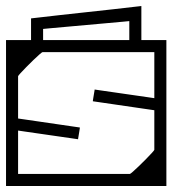

<svg xmlns="http://www.w3.org/2000/svg" viewBox="-40 -617 572 637"><path d="M512 -279Q512 -256.5 512 -227Q512 -197.5 512 -166.2Q512 -135 512 -105.5Q512 -76 512 -52Q512 -28 512 -14Q512 0 512 0Q512 0 512 0Q512 0 512 0Q512 0 512 0Q512 0 512 0Q512 0 492.2 0Q472.5 0 441.8 0Q411 0 376 0Q341 0 310.2 0Q279.5 0 259.8 0Q240 0 240 0Q240 0 240 0Q240 0 240 0Q240 0 240 0Q240 0 240 0Q240 0 240 0Q240 -10 240 -20.2Q240 -30.5 240 -40Q242.5 -40 256.5 -40Q270.5 -40 290.8 -40Q311 -40 331.8 -40Q352.5 -40 368.8 -40Q385 -40 391 -40Q391 -40 391 -40Q391 -40 391 -40Q391 -40 391 -40Q391 -40 391 -40Q392.5 -40 401 -47.5Q409.5 -55 421.5 -66.5Q433.5 -78 445 -89.8Q456.5 -101.5 464.2 -110Q472 -118.5 472 -120V-279ZM-20 -205Q-20 -228 -20 -257Q-20 -286 -20 -317.5Q-20 -349 -20 -378.5Q-20 -408 -20 -432Q-20 -456 -20 -470Q-20 -484 -20 -484Q-20 -484 -20 -484Q-20 -484 -20 -484Q-20 -484 -20 -484Q-20 -484 -20 -484Q-20 -484 -0.2 -484Q19.5 -484 50.2 -484Q81 -484 116 -484Q151 -484 181.8 -484Q212.5 -484 232.2 -484Q252 -484 252 -484Q252 -484 252 -484Q252 -484 252 -484Q252 -484 252 -484Q252 -484 252 -484Q252 -484 252 -484Q252 -474.5 252 -464.2Q252 -454 252 -444Q249.5 -444 235.5 -444Q221.5 -444 201.2 -444Q181 -444 160.2 -444Q139.5 -444 123.2 -444Q107 -444 101 -444Q101 -444 101 -444Q101 -444 101 -444Q101 -444 101 -444Q101 -444 101 -444Q99.5 -444 91 -436.5Q82.5 -429 70.5 -417.5Q58.5 -406 47 -394.2Q35.5 -382.5 27.8 -374Q20 -365.5 20 -364V-205ZM512 -235H472Q472 -235 472 -256Q472 -277 472 -308.2Q472 -339.5 472 -370.8Q472 -402 472 -423Q472 -444 472 -444Q472 -444 472 -444Q472 -444 472 -444Q472 -444 472 -444Q472 -444 472 -444Q472 -444 472 -444Q472 -444 472 -444Q472 -444 472 -444Q472 -444 472 -444Q472 -444 472 -444Q472 -444 472 -444Q472 -444 472 -444Q472 -444 448.5 -444Q425 -444 390.5 -444Q356 -444 321.5 -444Q287 -444 263.5 -444Q240 -444 240 -444Q240 -454 240 -464.2Q240 -474.5 240 -484Q240 -484 240 -484Q240 -484 240 -484Q240 -484 240 -484Q240 -484 240 -484Q240 -484 240 -484Q240 -484 259.8 -484Q279.5 -484 310.2 -484Q341 -484 376 -484Q411 -484 441.8 -484Q472.5 -484 492.2 -484Q512 -484 512 -484Q512 -484 512 -484Q512 -484 512 -484Q512 -484 512 -484Q512 -484 512 -484Q512 -484 512 -466Q512 -448 512 -419.8Q512 -391.5 512 -359.5Q512 -327.5 512 -299.2Q512 -271 512 -253Q512 -235 512 -235ZM-20 -249H20Q20 -249 20 -228Q20 -207 20 -175.8Q20 -144.5 20 -113.2Q20 -82 20 -61Q20 -40 20 -40Q20 -40 20 -40Q20 -40 20 -40Q20 -40 20 -40Q20 -40 20 -40Q20 -40 20 -40Q20 -40 20 -40Q20 -40 20 -40Q20 -40 20 -40Q20 -40 20 -40Q20 -40 20 -40Q20 -40 20 -40Q20 -40 43.5 -40Q67 -40 101.5 -40Q136 -40 170.5 -40Q205 -40 228.5 -40Q252 -40 252 -40Q252 -30.5 252 -20.2Q252 -10 252 0Q252 0 252 0Q252 0 252 0Q252 0 252 0Q252 0 252 0Q252 0 252 0Q252 0 232.2 0Q212.5 0 181.8 0Q151 0 116 0Q81 0 50.2 0Q19.5 0 -0.2 0Q-20 0 -20 0Q-20 0 -20 0Q-20 0 -20 0Q-20 0 -20 0Q-20 0 -20 0Q-20 0 -20 -18Q-20 -36 -20 -64.2Q-20 -92.5 -20 -124.5Q-20 -156.5 -20 -184.8Q-20 -213 -20 -231Q-20 -249 -20 -249ZM0 -170V-243H19Q19 -243 19 -238.2Q19 -233.5 19 -228.8Q19 -224 19 -224Q19 -224 39.8 -221Q60.5 -218 91.2 -213.5Q122 -209 152.8 -204.5Q183.5 -200 204.2 -197Q225 -194 225 -194Q225 -194 224.8 -191.8Q224.5 -189.5 223.8 -185Q223 -180.5 222 -174Q221 -167.5 220.2 -163.2Q219.5 -159 219.2 -157Q219 -155 219 -155Q219 -155 198.8 -158Q178.5 -161 148.8 -165.2Q119 -169.5 89.2 -173.8Q59.5 -178 39.2 -181Q19 -184 19 -184Q19 -184 19 -180.5Q19 -177 19 -173.5Q19 -170 19 -170ZM493 -305V-232H474Q474 -232 474 -236.8Q474 -241.5 474 -246.2Q474 -251 474 -251Q474 -251 453.2 -254Q432.5 -257 401.8 -261.5Q371 -266 340.2 -270.5Q309.5 -275 288.8 -278Q268 -281 268 -281Q268 -281 268.2 -283.2Q268.5 -285.5 269.2 -290Q270 -294.5 271 -301Q272 -307.5 272.8 -311.8Q273.5 -316 273.8 -318Q274 -320 274 -320Q274 -320 294.2 -317Q314.5 -314 344.2 -309.8Q374 -305.5 403.8 -301.2Q433.5 -297 453.8 -294Q474 -291 474 -291Q474 -291 474 -294.5Q474 -298 474 -301.5Q474 -305 474 -305ZM63 -464Q63 -466 63 -470Q63 -474 63 -483.2Q63 -492.5 63 -510Q63 -527.5 63 -556Q63 -556 63 -556Q63 -556 63 -556Q63 -556 89.5 -559Q116 -562 157.5 -566.8Q199 -571.5 246 -576.5Q293 -581.5 334.5 -586.2Q376 -591 402.5 -594Q429 -597 429 -597Q429 -597 429 -597Q429 -597 429 -597Q429 -568 429 -547.5Q429 -527 429 -512.8Q429 -498.5 429 -489.2Q429 -480 429 -474Q429 -468 429 -464H389Q389 -471 389 -477.2Q389 -483.5 389 -491.8Q389 -500 389 -513Q389 -526 389 -547Q389 -547 389 -547Q389 -547 389 -547Q389 -547 368.2 -545Q347.5 -543 315 -540.2Q282.5 -537.5 246 -534Q209.5 -530.5 177 -527.8Q144.5 -525 123.8 -523Q103 -521 103 -521Q103 -521 103 -521Q103 -521 103 -521Q103 -506 103 -497Q103 -488 103 -480.8Q103 -473.5 103 -464Z"/></svg>

Font: Honk
Style: Regular
Weight: 400
Designer: Noopur Datye & Yesha Goshar
Foundry: Ek Type
Version: Version 1.000